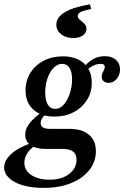

<svg xmlns="http://www.w3.org/2000/svg" viewBox="-43 -693 587 905"><path d="M163.7 192.7Q107.3 192.7 65.3 180.6Q23.4 168.5 0 146.4Q-23.4 124.2 -23.4 96Q-23.4 62.9 9.3 33.1Q41.9 3.2 101.6 -17.7L121 -5.6Q97.6 9.7 84.7 30.6Q71.8 51.6 71.8 74.2Q71.8 110.5 104.8 132.3Q137.9 154 191.9 154Q229 154 257.3 141.9Q285.5 129.8 301.6 108.5Q317.7 87.1 317.7 60.5Q317.7 33.9 301.6 21.4Q285.5 8.9 251.6 8.9H170.2Q126.6 8.9 101.2 -8.9Q75.8 -26.6 75.8 -58.9Q75.8 -84.7 95.6 -110.9Q115.3 -137.1 157.3 -166.9L173.4 -156.5Q159.7 -142.7 154 -132.7Q148.4 -122.6 148.4 -113.7Q148.4 -99.2 159.3 -92.3Q170.2 -85.5 195.2 -85.5H284.7Q343.5 -85.5 376.2 -58.1Q408.9 -30.6 408.9 19.4Q408.9 70.2 377.4 109.3Q346 148.4 290.7 170.6Q235.5 192.7 163.7 192.7ZM213.7 -143.5Q150.8 -143.5 114.1 -176.6Q77.4 -209.7 77.4 -266.9Q77.4 -313.7 100.4 -350Q123.4 -386.3 162.9 -406.9Q202.4 -427.4 253.2 -427.4Q316.1 -427.4 352.8 -394Q389.5 -360.5 389.5 -303.2Q389.5 -257.3 366.5 -221Q343.5 -184.7 304 -164.1Q264.5 -143.5 213.7 -143.5ZM217.7 -179.8Q233.9 -179.8 248 -191.1Q262.1 -202.4 273 -222.2Q283.9 -241.9 290.3 -266.9Q296.8 -291.9 296.8 -319.4Q296.8 -354 284.7 -373Q272.6 -391.9 249.2 -391.9Q233.1 -391.9 218.5 -381Q204 -370.2 193.1 -351.2Q182.3 -332.3 176.2 -307.7Q170.2 -283.1 170.2 -255.6Q170.2 -218.5 182.7 -199.2Q195.2 -179.8 217.7 -179.8ZM469.4 -302.4Q454 -302.4 445.2 -310.5Q436.3 -318.5 436.3 -331.5Q436.3 -341.1 440.3 -349.2Q444.4 -357.3 447.6 -364.5Q450.8 -371.8 450.8 -378.2Q450.8 -385.5 446 -388.7Q441.1 -391.9 431.5 -391.9Q414.5 -391.9 397.2 -383.9Q379.8 -375.8 364.5 -361.3L353.2 -377.4Q373.4 -402.4 398 -415.3Q422.6 -428.2 450.8 -428.2Q483.9 -428.2 503.2 -411.3Q522.6 -394.4 522.6 -366.1Q522.6 -339.5 506.9 -321Q491.1 -302.4 469.4 -302.4ZM380.6 -672.6 387.1 -650.8Q350.8 -643.5 337.1 -636.3Q323.4 -629 323.4 -617.7Q323.4 -607.3 333.9 -599.2Q344.4 -591.1 354.4 -581.5Q364.5 -571.8 364.5 -556.5Q364.5 -537.9 347.2 -525.8Q329.8 -513.7 302.4 -513.7Q267.7 -513.7 245.2 -531.5Q222.6 -549.2 222.6 -576.6Q222.6 -611.3 262.1 -635.1Q301.6 -658.9 380.6 -672.6Z"/></svg>

Font: Playfair 9pt
Style: Bold Italic
Weight: 700
Italic angle: -15.6°
Designer: Claus Eggers Sørensen
Foundry: Claus Eggers Sørensen
Version: Version 2.203